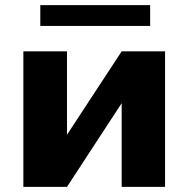

<svg xmlns="http://www.w3.org/2000/svg" viewBox="-20 -728 735 748"><path d="M454 -528 241 -203V-528H71V0H241L454 -326V0H623V-528ZM565 -627V-708H137V-627Z"/></svg>

Font: Asimov
Style: XWid
Weight: 500
Designer: Google
Version: Version 2.000980; 2014